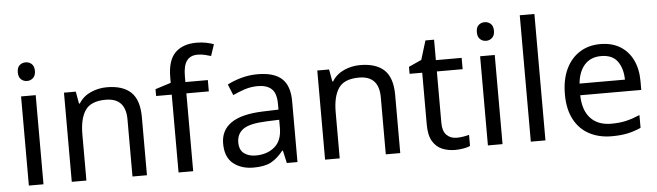

<svg xmlns="http://www.w3.org/2000/svg" viewBox="-48 -953 3936 1150"><g transform="rotate(-5 1920.0 -377.5)"><path d="M130 -737Q150 -737 165.5 -723.5Q181 -710 181 -681Q181 -653 165.5 -639Q150 -625 130 -625Q108 -625 93 -639Q78 -653 78 -681Q78 -710 93 -723.5Q108 -737 130 -737ZM173 -536V0H85V-536Z M601 -546Q697 -546 746 -499.5Q795 -453 795 -349V0H708V-343Q708 -472 588 -472Q499 -472 465 -422Q431 -372 431 -278V0H343V-536H414L427 -463H432Q458 -505 504 -525.5Q550 -546 601 -546Z M1208 -468H1073V0H985V-468H891V-509L985 -539V-570Q985 -674 1031 -719.5Q1077 -765 1159 -765Q1191 -765 1217.5 -759.5Q1244 -754 1263 -747L1240 -678Q1224 -683 1203 -688Q1182 -693 1160 -693Q1116 -693 1094.5 -663.5Q1073 -634 1073 -571V-536H1208Z M1508 -545Q1606 -545 1653 -502Q1700 -459 1700 -365V0H1636L1619 -76H1615Q1580 -32 1541.5 -11Q1503 10 1435 10Q1362 10 1314 -28.5Q1266 -67 1266 -149Q1266 -229 1329 -272.5Q1392 -316 1523 -320L1614 -323V-355Q1614 -422 1585 -448Q1556 -474 1503 -474Q1461 -474 1423 -461.5Q1385 -449 1352 -433L1325 -499Q1360 -518 1408 -531.5Q1456 -545 1508 -545ZM1534 -259Q1434 -255 1395.5 -227Q1357 -199 1357 -148Q1357 -103 1384.5 -82Q1412 -61 1455 -61Q1523 -61 1568 -98.5Q1613 -136 1613 -214V-262Z M2124 -546Q2220 -546 2269 -499.5Q2318 -453 2318 -349V0H2231V-343Q2231 -472 2111 -472Q2022 -472 1988 -422Q1954 -372 1954 -278V0H1866V-536H1937L1950 -463H1955Q1981 -505 2027 -525.5Q2073 -546 2124 -546Z M2663 -62Q2683 -62 2704 -65.5Q2725 -69 2738 -73V-6Q2724 1 2698 5.5Q2672 10 2648 10Q2606 10 2570.5 -4.5Q2535 -19 2513 -55Q2491 -91 2491 -156V-468H2415V-510L2492 -545L2527 -659H2579V-536H2734V-468H2579V-158Q2579 -109 2602.5 -85.5Q2626 -62 2663 -62Z M2890 -737Q2910 -737 2925.5 -723.5Q2941 -710 2941 -681Q2941 -653 2925.5 -639Q2910 -625 2890 -625Q2868 -625 2853 -639Q2838 -653 2838 -681Q2838 -710 2853 -723.5Q2868 -737 2890 -737ZM2933 -536V0H2845V-536Z M3191 0H3103V-760H3191Z M3568 -546Q3637 -546 3686.5 -516Q3736 -486 3762.5 -431.5Q3789 -377 3789 -304V-251H3422Q3424 -160 3468.5 -112.5Q3513 -65 3593 -65Q3644 -65 3683.5 -74.5Q3723 -84 3765 -102V-25Q3724 -7 3684 1.5Q3644 10 3589 10Q3513 10 3454.5 -21Q3396 -52 3363.5 -113.5Q3331 -175 3331 -264Q3331 -352 3360.5 -415Q3390 -478 3443.5 -512Q3497 -546 3568 -546ZM3567 -474Q3504 -474 3467.5 -433.5Q3431 -393 3424 -321H3697Q3696 -389 3665 -431.5Q3634 -474 3567 -474Z"/></g></svg>

Font: Noto Sans Anatolian Hieroglyphs
Style: Regular
Weight: 400
Designer: Monotype Design Team
Foundry: Monotype Imaging Inc.
Version: Version 2.001; ttfautohint (v1.8.4.7-5d5b)